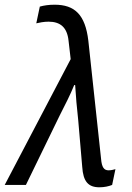

<svg xmlns="http://www.w3.org/2000/svg" viewBox="-60 -785 561 815"><path d="M362 10C383 10 401 6 416 0L430 -67C423 -65 412 -62 401 -62C382 -62 372 -74 369 -111L315 -612C302 -723 257 -765 172 -765C147 -765 127 -762 109 -757L94 -686C107 -689 126 -693 146 -693C195 -693 225 -670 231 -612L240 -534L-40 0H50L193 -294C214 -335 240 -386 255 -424H259C261 -386 267 -318 272 -275L289 -77C293 -14 315 10 362 10Z"/></svg>

Font: Noto Sans SemiCondensed
Style: Italic
Weight: 400
Width: 4
Italic angle: -12°
Designer: Monotype Design Team
Foundry: Monotype Imaging Inc.
Version: Version 2.013